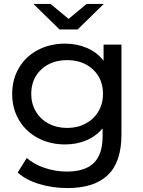

<svg xmlns="http://www.w3.org/2000/svg" viewBox="-20 -757 730 977"><path d="M598 -530V-72Q598 67 529 133.5Q460 200 323 200Q248 200 180 179.5Q112 159 70 121L116 47Q153 79 207.5 97.5Q262 116 320 116Q413 116 457.5 72Q502 28 502 -62V-104Q468 -63 418.5 -42.5Q369 -22 311 -22Q235 -22 173.5 -54.5Q112 -87 77 -145.5Q42 -204 42 -279Q42 -354 77 -412.5Q112 -471 173.5 -503Q235 -535 311 -535Q371 -535 422.5 -513Q474 -491 507 -448V-530ZM504 -279Q504 -356 453 -403.5Q402 -451 322 -451Q241 -451 190 -403.5Q139 -356 139 -279Q139 -229 162.5 -189.5Q186 -150 227.5 -128Q269 -106 322 -106Q374 -106 415.5 -128Q457 -150 480.5 -189.5Q504 -229 504 -279ZM508 -737 375 -607H283L150 -737H237L329 -661L421 -737Z"/></svg>

Font: Montserrat Alternates Medium
Style: Regular
Weight: 500
Designer: Julieta Ulanovsky
Foundry: Julieta Ulanovsky
Version: Version 7.200